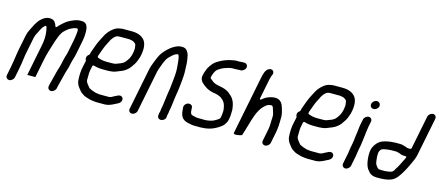

<svg xmlns="http://www.w3.org/2000/svg" viewBox="-60 -1399 5160 2257"><g transform="rotate(15 2520.5 -270.5)"><path d="M189.8 -147 233.8 -367C235.7 -376.7 240 -388.3 242.4 -395C245 -405.9 252.3 -416.1 255.3 -422.4L265.2 -442.3L272.4 -458.2C284.8 -483.9 302 -514.9 324.7 -533.8C344 -549.9 348.8 -517.3 350.9 -507.8C360.6 -463.4 364.8 -413.6 357.3 -354.9C357.3 -354.7 357.2 -354.3 357.2 -354C356.1 -348.7 356 -343.3 355 -338L352.9 -327.5C351.7 -318.8 350 -308 348 -298L273.6 74.9C288.3 75.6 356.4 75.6 371.6 74.9L412.7 -131C416.9 -152.5 421.5 -173.6 426.3 -194.4C435.9 -235.5 448.8 -270.1 458.6 -305.9C458.7 -306.2 458.8 -306.6 458.9 -306.9C471.8 -343.5 482 -387.9 497.4 -423.8C505.7 -442.9 509.3 -460.4 521.4 -481.4L535.2 -505.4C538.9 -513 546.7 -519.2 553.8 -527.7C564.9 -541.1 582.3 -552.3 590.1 -559.9C601.9 -571.5 617.1 -578.8 631.2 -585.2C638.8 -588.6 652.4 -596 665.6 -599.1L681.2 -602.8C685.1 -603.9 688.1 -604.5 691.7 -604.5H697.7C720.1 -604.5 708.6 -544.6 705.9 -522.9L702.3 -495C701.3 -486.8 700 -478.3 698.3 -470L666.2 -309C658.6 -271.2 646.5 -245.5 639.6 -211C637.6 -201.1 634.8 -191.8 633.2 -184L628.6 -161C627.1 -153.3 625.1 -145.2 622.8 -137L615.6 -111C609.4 -88.2 598.5 -60.2 593.7 -36C589.7 -16 578.5 20.1 574.5 40L572.7 49C571.1 57.2 567.4 65.6 565.3 76C563 87.8 559.5 101.4 555.8 113.7L551.4 136C546.1 162.4 564.1 185.5 590.5 185.5C616.8 185.5 644.1 162.4 649.4 136L653.1 117C655.9 103.1 660.8 88.7 663.3 76C666.2 61.5 670.2 51.7 672.5 40C677.4 15.4 687 -12.6 691.3 -34C700 -77.7 717.9 -117 726 -158L731.2 -184C740 -227.7 755.6 -266.1 763.8 -307L796.3 -470C798.5 -481 800.4 -492.3 802 -503.2L805.7 -531.8C812.2 -619.2 810.7 -702.5 728.2 -702.5H711.2C681.8 -702.5 652.8 -693.5 627.5 -682.6C589.3 -666.7 554.9 -648.8 527.9 -622.9C527.7 -622.7 527.3 -622.4 527 -622.2L511.5 -609.2C496.3 -596.5 480.1 -578.1 465.3 -562.5C448.5 -544.8 444.5 -564.4 444.5 -564.4C440.1 -579 436 -588.3 426 -603.9C412.7 -624.3 394.5 -634.8 370.2 -636.5C336.6 -639.2 316.2 -632.5 293.6 -619.6C267.8 -604.4 235.8 -575.1 221.5 -549.7C221.2 -549.3 220.7 -548.5 220.3 -547.9C196.7 -516.7 181.3 -475.6 159.7 -435C150.3 -417.6 140.7 -391.8 135.8 -367L98.8 -182C96.5 -170.1 94.9 -157.3 92.3 -144C85.4 -109.6 83.9 -77.2 76.5 -40C72.6 -20.6 68.6 9.6 64.5 30L42.8 139C37.6 164.9 56.4 188.5 82.4 188.5C108.1 188.5 135.5 165.2 140.8 139L162.5 30C166.6 9.5 170.3 -19.2 175.1 -43C182 -77.7 183.1 -113.3 189.8 -147Z M1108.9 70.5C1108.1 70.5 1106.9 70.4 1106 70.1C1075 62 1045.9 50.4 1022 37.2C1021.1 36.7 1020 35.8 1019.2 34.8L986.4 -6.2C979.6 -14.6 977 -21.5 972.8 -29.7C966.4 -42.2 968.5 -62 968.6 -79.5C968 -116.9 968.2 -150.1 979.9 -197.3L984.6 -221C988 -238.1 1001.7 -233.4 1003 -233C1034 -223.6 1073.1 -217.5 1113.4 -217.5H1179.4C1197.8 -217.5 1214.2 -221 1230.3 -222.4C1257.9 -224.9 1284.3 -239.3 1312.3 -249.7C1344.9 -261 1369.5 -274.4 1394.2 -295C1420.9 -316 1438.9 -343.1 1459.5 -375.1C1477.1 -402 1487 -430.6 1500.2 -469.3C1524.3 -561.9 1518.1 -640.7 1480.7 -681.8C1450.4 -716.7 1400.8 -738.5 1327.4 -738.5H1220.4C1209.2 -738.5 1197.6 -736.2 1184.9 -733.7L1164.3 -729.8C1151.4 -727 1136.6 -720.6 1121.4 -710.9C1086.6 -688.3 1055.2 -655.7 1031.8 -617.3C1019.2 -596.2 1004.4 -562.6 990.2 -537.8C977.6 -514.3 966.2 -485.1 955.2 -455.2C943.3 -419 927.9 -387.6 920.6 -351C920 -347.9 917.4 -343.6 913.8 -341.2C899.3 -331.3 891.3 -319.8 888.2 -304C885.6 -290.9 887.5 -280.2 894.3 -270.3C895.8 -268.1 896.4 -265.1 895.8 -262L893.2 -248.8C888.8 -230.2 885.4 -214.6 882.2 -198.7C865.6 -130 866.1 -70.6 870.3 -16.4C872.6 8.3 879.7 23.4 888.8 41.7C895.1 53.5 906 64.8 916.3 79.4L929.6 96.2C945.6 116.1 958.5 120.1 982.9 137.2C995 144.4 1012 150.5 1030 154.8C1051 160.4 1064 167.2 1085.1 168.5C1106.1 169.8 1122 174.5 1142.2 174.5H1245.2C1256.4 174.5 1271.5 170.8 1285.9 168.7C1307.7 163.4 1341.4 148 1360.1 137C1363.9 134.7 1366 133.3 1370.9 131.5C1395.1 120.4 1413.3 110.8 1423.5 90.4C1442.7 51.9 1411.8 11.2 1364.7 33.7C1350.7 41.8 1335.2 47.6 1322.7 54.6C1310.8 61 1288.6 76.5 1264.7 76.5H1158.7C1139.7 76.5 1123.1 70.5 1108.9 70.5ZM1200.9 -640.5H1320.9C1327.8 -640.5 1335.3 -638.2 1338.4 -638C1349.8 -637 1358.7 -633.3 1365.8 -632.4C1368 -632.1 1370.3 -631.1 1372 -629.3L1386.6 -621.2C1391.8 -618.3 1396.4 -614 1400.8 -609.5C1402 -608.2 1403.5 -604.9 1404.4 -603.8C1410.7 -596 1411 -575.4 1412.3 -569.8C1416.5 -549.1 1414 -523.2 1408.9 -498C1405.9 -482.7 1401.6 -465.5 1396.8 -453.5L1392.8 -443.5C1386.9 -428.7 1378.5 -413.9 1367.7 -399.5C1359.9 -389 1352.6 -375.9 1338.5 -364.2C1311.7 -341.8 1279.7 -335.8 1255.4 -324.8C1238 -316.9 1218.2 -315.5 1199 -315.5H1130C1088.7 -315.5 1050.3 -324.9 1023.5 -337.5C1010.5 -343.6 1027.6 -380.7 1032.3 -394L1049.5 -439.9C1064.1 -483.4 1079.3 -510 1098.1 -547.2C1113.1 -582.1 1134.5 -611.2 1163.1 -631.6C1173.9 -635.4 1184.5 -640.5 1200.9 -640.5Z M1905.5 10 1896.9 53C1895.4 60.7 1894.6 68.8 1894.8 77.4C1894.9 83.3 1891.5 90.2 1890.1 97L1887.1 112C1880.9 143.1 1884.5 159.7 1898.9 171.2C1929.2 195.4 1990.5 164.2 1984.4 119C1984.3 117.9 1984.3 116.3 1984.5 115L1988.1 97C1991 82.6 1994.3 70.4 1994.8 58.9C1994.8 57.3 1994.7 54 1994.9 53L2004 7.3C2010.5 -37 2013.6 -72.5 2019.9 -117.3L2025.1 -153.3C2025.2 -153.5 2025.2 -153.8 2025.2 -154C2028 -167.8 2030.1 -179.9 2031.5 -190.2L2035.4 -219.8C2036.1 -229.4 2037.6 -242.7 2039.9 -257.5C2047 -301.7 2047 -337.6 2051.8 -381.7C2054.3 -415.9 2053.7 -440.6 2051.7 -475.1C2050.7 -520.3 2049.3 -562.4 2041.2 -600.4C2036.4 -627.8 2033.9 -646.3 2022.9 -665.5C2009.6 -690.3 1996.4 -707.5 1967.4 -713.7C1929.3 -719 1897.7 -711.1 1870.4 -697.2C1847.3 -685.1 1841.1 -681.9 1818.4 -665.5C1792.2 -646.4 1780.2 -631.7 1756.2 -608.2C1724 -574.8 1703.6 -535.6 1682.9 -483.8C1668 -442.1 1649.1 -403.8 1640.2 -359L1539.2 147C1533.7 174.3 1551.3 196.5 1578.3 196.5C1605.2 196.5 1631.7 174.3 1637.2 147L1738.2 -359C1740.4 -370.4 1743.8 -381.8 1748 -392.3C1767.4 -443.2 1784.6 -506.3 1819.8 -546.9C1820.1 -547.3 1820.7 -547.9 1821.2 -548.4C1844.9 -569.9 1869.2 -602.8 1911 -615.9C1918 -618 1926.4 -618.7 1929.6 -611.9C1939.4 -590.8 1944.2 -563.6 1946.5 -533.6C1952.3 -484.7 1957.5 -428 1952.4 -370.3C1948 -330.5 1947.2 -294.7 1940.9 -252.8C1936.6 -215.4 1934.9 -192.5 1926.9 -152.3C1921.7 -117.7 1916.9 -79.8 1913 -48C1913 -47.7 1912.9 -47.3 1912.9 -47C1909.6 -30.5 1909.5 -10.2 1905.5 10Z M2611.2 -722.5C2601.2 -722.5 2592.7 -722 2583.1 -720.7C2558.4 -715.5 2538.6 -712.6 2517.6 -707C2464.5 -692.6 2421.7 -671 2379 -644C2357.8 -629.9 2336.3 -607.4 2321 -584.7C2308.3 -565.8 2295.1 -548.1 2288.6 -526.7C2288.5 -526.4 2288.3 -525.7 2288.1 -525.3C2279.6 -505.1 2272.1 -483.9 2267.5 -461C2267.5 -460.8 2267.4 -460.3 2267.3 -460C2256.2 -419.8 2271.2 -388 2291.5 -368.7C2331.1 -330 2374.5 -301.5 2445.2 -288.4C2479.2 -285.1 2511.9 -273.3 2535.5 -260.2C2536.4 -259.7 2537.6 -258.8 2538.3 -257.8C2541.6 -253.7 2546.1 -250.6 2552.7 -245.6C2584.7 -223.4 2600.2 -186.5 2605.8 -145L2608.6 -124C2611.1 -105.1 2605.7 -78.9 2605.7 -62.5C2605.7 -61.8 2605.6 -60.8 2605.5 -60L2598.9 -27C2597.7 -20.9 2591.3 -12.7 2587 -9.5C2568.5 4 2546.4 16.6 2525.7 26.9C2525.3 27.1 2524.6 27.4 2524.1 27.6C2493.7 38.9 2456.7 46.5 2418.7 46.5C2410.6 46.5 2402.1 45.5 2391.9 45.5H2341.9C2337.1 45.5 2334.8 45.4 2328.9 44.3L2315.8 42.4C2306.6 41 2299.6 37.7 2287.2 35.4C2251 30.9 2245.8 9.1 2244.1 -20.9L2242.1 -55.7C2240.9 -68.3 2235.3 -77.7 2224.3 -84.6C2191.2 -105.3 2138.1 -73.8 2141.7 -28.5L2144.9 5.6C2150.4 80.2 2179.2 118.5 2250.6 132.7C2277.3 136.9 2294.6 143.5 2322.4 143.5H2372.4C2380.5 143.5 2387.2 143.8 2394.8 144.5C2411.2 144.4 2430.9 142.1 2446.7 140.6L2466.8 138.6C2524.3 129.8 2568 109.9 2613.1 81.1C2635.3 65.6 2652.7 54.1 2665.8 36.1C2678.8 18.7 2692.1 -2.8 2696.5 -25L2700.7 -46C2702.6 -55.5 2704 -64.2 2705.2 -73.3C2705.3 -98.3 2709.6 -133.8 2707.8 -154.5C2701.5 -218.1 2683.7 -272.3 2644.8 -308.2C2631.2 -321.4 2626 -323.7 2613.4 -336.1C2602.5 -345.1 2593.7 -348 2577.9 -357.8C2545.3 -373.2 2503 -381.1 2457.3 -389.7C2427 -396.8 2404 -412.5 2385.9 -429.2C2381.6 -433.3 2362 -443.3 2364.5 -456L2367.5 -471C2370.2 -484.4 2378.3 -500 2381.8 -512.1C2382.2 -513.5 2383 -515.2 2384 -516.6C2390.2 -525.6 2399.2 -552.1 2422.8 -565.4C2439.9 -577.9 2462 -591.7 2482.1 -598.7C2513.1 -609.5 2550.2 -624.5 2591.7 -624.5C2598.2 -624.5 2603.7 -624.2 2612 -623.5C2624.8 -623.6 2643.5 -626.5 2659.1 -626.5L2682.1 -626.5C2708.3 -626.5 2736.1 -649.2 2741.3 -675C2746.4 -701 2727.6 -724.5 2701.6 -724.5H2678.6C2668.5 -724.5 2651.7 -721.5 2636 -721.5C2626.8 -721.5 2618.4 -722.5 2611.2 -722.5Z M3186.4 153.5C3212.6 153.5 3240.4 130.8 3245.5 105L3273.5 -35C3279 -62.5 3279.6 -84.5 3283.2 -113.5C3284.1 -142.9 3286.3 -193 3285.8 -225.2C3283.9 -262.8 3274.9 -294.2 3264.1 -326.1L3255.4 -351.8C3238.4 -393.8 3206.5 -426.8 3140.3 -419.6C3095.3 -413.3 3055.1 -398.1 3024.8 -374.3C3020.5 -370.4 3013.4 -364.3 3007 -359.6C2985.2 -343.3 2988.2 -369 2988.2 -369L3032.9 -593C3036.8 -612.4 3042 -634.3 3047.2 -649.9L3047.7 -652C3048 -653.5 3048.7 -655.4 3049.7 -656.9C3077.8 -701.7 3049.1 -745.6 3001.6 -726.1C2959.6 -708.9 2946.7 -652.1 2934.5 -591L2795.7 104C2789.8 133.8 2883.1 112.6 2895.9 105.1C2896 104.9 2899.6 95.7 2902.7 84.1C2913.8 43.3 2920 32.4 2935.7 -26C2964.2 -123.6 2987.2 -208.9 3044.2 -272.3C3056.9 -285.6 3069.7 -295.3 3079.3 -304.2C3090.8 -314.9 3118.1 -322.5 3135.4 -322.5L3140.4 -322.5C3151.3 -322.5 3158.3 -310.1 3160.5 -302.8C3165.9 -287.3 3171.1 -271.1 3176.1 -254.4C3178.4 -245.4 3180.6 -237.6 3183 -229.6C3188.6 -210.8 3186.4 -186.5 3184.9 -162.7C3181.9 -118.6 3186 -87.6 3176.1 -38L3147.5 105C3142.3 131.1 3160.3 153.5 3186.4 153.5Z M3672.9 70.5C3672.1 70.5 3670.9 70.4 3670 70.1C3639 62 3609.9 50.4 3586 37.2C3585.1 36.7 3584 35.8 3583.2 34.8L3550.4 -6.2C3543.6 -14.6 3541 -21.5 3536.8 -29.7C3530.4 -42.2 3532.5 -62 3532.6 -79.5C3532 -116.9 3532.2 -150.1 3543.9 -197.3L3548.6 -221C3552 -238.1 3565.7 -233.4 3567 -233C3598 -223.6 3637.1 -217.5 3677.4 -217.5H3743.4C3761.8 -217.5 3778.2 -221 3794.3 -222.4C3821.9 -224.9 3848.3 -239.3 3876.3 -249.7C3908.9 -261 3933.5 -274.4 3958.2 -295C3984.9 -316 4002.9 -343.1 4023.5 -375.1C4041.1 -402 4051 -430.6 4064.2 -469.3C4088.3 -561.9 4082.1 -640.7 4044.7 -681.8C4014.4 -716.7 3964.8 -738.5 3891.4 -738.5H3784.4C3773.2 -738.5 3761.6 -736.2 3748.9 -733.7L3728.3 -729.8C3715.4 -727 3700.6 -720.6 3685.4 -710.9C3650.6 -688.3 3619.2 -655.7 3595.8 -617.3C3583.2 -596.2 3568.4 -562.6 3554.2 -537.8C3541.6 -514.3 3530.2 -485.1 3519.2 -455.2C3507.3 -419 3491.9 -387.6 3484.6 -351C3484 -347.9 3481.4 -343.6 3477.8 -341.2C3463.3 -331.3 3455.3 -319.8 3452.2 -304C3449.6 -290.9 3451.5 -280.2 3458.3 -270.3C3459.8 -268.1 3460.4 -265.1 3459.8 -262L3457.2 -248.8C3452.8 -230.2 3449.4 -214.6 3446.2 -198.7C3429.6 -130 3430.1 -70.6 3434.3 -16.4C3436.6 8.3 3443.7 23.4 3452.8 41.7C3459.1 53.5 3470 64.8 3480.3 79.4L3493.6 96.2C3509.6 116.1 3522.5 120.1 3546.9 137.2C3559 144.4 3576 150.5 3594 154.8C3615 160.4 3628 167.2 3649.1 168.5C3670.1 169.8 3686 174.5 3706.2 174.5H3809.2C3820.4 174.5 3835.5 170.8 3849.9 168.7C3871.7 163.4 3905.4 148 3924.1 137C3927.9 134.7 3930 133.3 3934.9 131.5C3959.1 120.4 3977.3 110.8 3987.5 90.4C4006.7 51.9 3975.8 11.2 3928.7 33.7C3914.7 41.8 3899.2 47.6 3886.7 54.6C3874.8 61 3852.6 76.5 3828.7 76.5H3722.7C3703.7 76.5 3687.1 70.5 3672.9 70.5ZM3764.9 -640.5H3884.9C3891.8 -640.5 3899.3 -638.2 3902.4 -638C3913.8 -637 3922.7 -633.3 3929.8 -632.4C3932 -632.1 3934.3 -631.1 3936 -629.3L3950.6 -621.2C3955.8 -618.3 3960.4 -614 3964.8 -609.5C3966 -608.2 3967.5 -604.9 3968.4 -603.8C3974.7 -596 3975 -575.4 3976.3 -569.8C3980.5 -549.1 3978 -523.2 3972.9 -498C3969.9 -482.7 3965.6 -465.5 3960.8 -453.5L3956.8 -443.5C3950.9 -428.7 3942.5 -413.9 3931.7 -399.5C3923.9 -389 3916.6 -375.9 3902.5 -364.2C3875.7 -341.8 3843.7 -335.8 3819.4 -324.8C3802 -316.9 3782.2 -315.5 3763 -315.5H3694C3652.7 -315.5 3614.3 -324.9 3587.5 -337.5C3574.5 -343.6 3591.6 -380.7 3596.3 -394L3613.5 -439.9C3628.1 -483.4 3643.3 -510 3662.1 -547.2C3677.1 -582.1 3698.5 -611.2 3727.1 -631.6C3737.9 -635.4 3748.5 -640.5 3764.9 -640.5Z M4161.7 -56 4158.9 -42C4157.2 -33.3 4157.4 -24.7 4155.7 -16L4128.5 120C4123.4 145.9 4142.2 169.5 4168.2 169.5C4193.9 169.5 4221.3 146.2 4226.5 120L4251.3 -4C4253.5 -15 4253.9 -27 4256.9 -42C4259.2 -53.7 4260.4 -69.7 4263.3 -84L4272.9 -132C4281.6 -175.6 4282.4 -209 4289.3 -254.4C4295.2 -291.2 4296.4 -330.2 4304.4 -370L4318.3 -440C4323.6 -466.2 4305.6 -488.5 4279 -488.5C4252.4 -488.5 4225.6 -466.2 4220.3 -440L4206.4 -370C4198.5 -330.5 4198.8 -291.8 4190.5 -250.3C4184 -209.6 4183.6 -176 4174.9 -132L4165.3 -84C4163.2 -73.7 4163.4 -64.8 4161.7 -56ZM4266.9 -643C4261.2 -614.8 4280 -591.5 4308.6 -591.5C4335.8 -591.5 4361.8 -612.8 4367.3 -640C4372.8 -667.6 4353 -691.5 4325.5 -691.5C4298.3 -691.5 4272.3 -670.2 4266.9 -643Z M4808.4 -152.5H4816.4C4832.8 -152.5 4826.2 -138.7 4825.5 -137L4818.3 -121C4818.2 -120.8 4818.1 -120.6 4818 -120.4L4808 -100.4C4786.5 -57.9 4767.3 -14.3 4739.4 25.9C4737.2 29.7 4727.8 57.6 4701.9 65.7C4681.8 73.2 4655 75.8 4630.7 78.4C4630.4 78.5 4629.8 78.5 4629.3 78.5H4571.3C4557.7 78.5 4553.4 76 4543.4 71.7C4539.8 70.6 4539.8 70.6 4538.4 68.8L4528.2 56.1C4515.4 42.1 4504.1 24.3 4501 1L4497.3 -26.2C4496.3 -35.3 4495.3 -45.7 4493.9 -59.6C4492.6 -79.2 4494.9 -90.1 4494.6 -104.3C4494.6 -105 4494.7 -106.1 4494.9 -107L4496.7 -116C4500 -132.5 4511.3 -144 4513.9 -149C4515.3 -151.6 4519.1 -155.5 4522.8 -157.2C4538.4 -164.3 4551.7 -168.2 4570.3 -170.4C4591.5 -173.8 4615.8 -177.5 4639.4 -177.5H4700.4C4703.6 -177.5 4705.1 -176.8 4706.7 -176.1C4727.8 -172.7 4744.7 -165.6 4762.5 -157.9C4771.6 -155.3 4782.6 -153.5 4791.6 -153.5C4797.6 -153.5 4803.3 -152.5 4808.4 -152.5ZM5000.5 -716.5C4974.2 -716.5 4946.9 -693.4 4941.7 -667L4861 -263C4859.9 -257.6 4853.6 -250.5 4846 -250.5H4828C4823.5 -250.5 4819.6 -250.8 4814.3 -251.5H4813.2C4812.1 -251.5 4810.6 -251.7 4809.4 -252.1L4795.6 -257.1C4771.9 -264.3 4747.3 -275.5 4720 -275.5H4660C4650.3 -275.5 4640.5 -274.3 4630.6 -273.5L4604.5 -271.6C4556.2 -265.2 4514.7 -255.8 4480.3 -235.8C4444.7 -212.3 4413.1 -172.9 4399.2 -118.7C4397.4 -109.4 4396 -99.1 4395.5 -90.9C4394.8 -69.2 4392.7 -54.7 4394.5 -32.3C4398.5 22.2 4406.6 67.9 4428.6 104.9C4437.8 117.7 4449.6 131.7 4461.3 144.5C4480.2 162.9 4510.5 176.5 4551.8 176.5L4595.8 176.5C4613.5 176.5 4623.8 175.3 4643.3 173.5C4670.1 171.7 4697.6 164.8 4721.3 156.3C4782 134.8 4817.7 74.1 4854 10.8L4874.6 -27.7C4885.8 -50.7 4897.3 -72.3 4906.5 -93.8C4922.9 -131.8 4938.6 -160.8 4947.6 -206L5039.7 -667C5044.9 -693.4 5026.9 -716.5 5000.5 -716.5Z"/></g></svg>

Font: Smoothie
Style: LightIt
Weight: 400
Foundry: Cannot Into Space Fonts
Version: Version 0.8